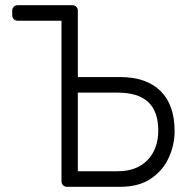

<svg xmlns="http://www.w3.org/2000/svg" viewBox="-20 -720 733 740"><path d="M239 0Q229 0 223 -6Q217 -12 217 -22V-640H49Q39 -640 33 -646Q27 -652 27 -662V-677Q27 -688 33 -694Q39 -700 49 -700H258Q268 -700 274 -694Q280 -688 280 -678V-423H443Q544 -423 598.5 -369.5Q653 -316 653 -214Q653 -163 631 -113.5Q609 -64 562.5 -32Q516 0 443 0ZM280 -60H433Q507 -60 548.5 -103Q590 -146 590 -217Q590 -290 551.5 -326.5Q513 -363 433 -363H280Z"/></svg>

Font: Rubik Light Light
Style: Regular
Weight: 300
Version: Version 2.101